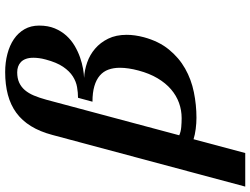

<svg xmlns="http://www.w3.org/2000/svg" viewBox="-208 -634 965 740"><g transform="rotate(-90 274.0 -264.5)"><path d="M123.5 -544.9Q136.2 -592.8 157.5 -627.2Q178.7 -661.6 208.7 -683.6Q238.8 -705.6 278.1 -716.1Q317.4 -726.6 365.7 -726.6Q402.8 -726.6 435.5 -718Q468.3 -709.5 492.7 -692.9Q517.1 -676.3 531 -651.9Q544.9 -627.4 544.9 -595.7Q544.9 -561.5 534.2 -535.6Q523.4 -509.8 506.1 -490.7Q488.8 -471.7 466.8 -458.7Q444.8 -445.8 422.4 -438Q399.9 -430.2 379.2 -426.5Q358.4 -422.9 343.3 -422.4Q373 -420.9 402.6 -410.6Q432.1 -400.4 455.8 -380.1Q479.5 -359.9 494.4 -329.6Q509.3 -299.3 509.3 -258.3Q509.3 -227.1 500 -191.9Q484.4 -134.3 452.6 -95.5Q420.9 -56.6 379.2 -33Q337.4 -9.3 288.3 0.7Q239.3 10.7 189.5 10.7Q168.9 10.7 146.5 7.8Q124 4.9 106.9 -0.5L53.7 198.7H-75.7ZM188 -46.4Q218.8 -46.4 247.1 -56.6Q275.4 -66.9 299.3 -87.4Q323.2 -107.9 341.8 -139.2Q360.4 -170.4 371.6 -212.4Q377 -232.4 379.6 -250.2Q382.3 -268.1 382.3 -284.2Q382.3 -309.1 375.2 -328.6Q368.2 -348.1 352.3 -361.8Q336.4 -375.5 311.5 -382.8Q286.6 -390.1 251.5 -390.1L266.6 -445.8Q286.6 -445.8 307.9 -449.5Q329.1 -453.1 349.1 -465.8Q369.1 -478.5 386 -503.2Q402.8 -527.8 414.1 -570.3Q418 -584.5 419.4 -596.2Q420.9 -607.9 420.9 -617.7Q420.9 -634.8 416.5 -646.7Q412.1 -658.7 404.3 -666Q396.5 -673.3 386.5 -676.8Q376.5 -680.2 364.7 -680.2Q341.8 -680.2 325.2 -672.6Q308.6 -665 296.4 -650.9Q284.2 -636.7 275.4 -616Q266.6 -595.2 259.3 -568.4L122.1 -55.7Q136.2 -49.3 154.1 -47.9Q171.9 -46.4 188 -46.4Z"/></g></svg>

Font: Arian AMU Serif
Style: Bold Italic
Weight: 700
Italic angle: -15°
Designer: Ruben Hakobyan (Tarumian)
Foundry: Ruben Hakobyan (Tarumian)
Version: Version 1.002